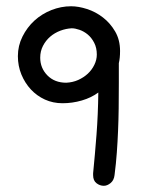

<svg xmlns="http://www.w3.org/2000/svg" viewBox="-20 -562 456 613"><path d="M277.3 -8.8Q283.2 -68.4 288.1 -131.8Q293 -195.3 293.9 -266.6Q271.5 -250 241.2 -241.2Q210.9 -232.4 179.7 -232.4Q149.4 -232.4 123.5 -244.1Q97.7 -255.9 78.6 -276.4Q59.6 -296.9 48.3 -324.2Q37.1 -351.6 37.1 -382.8Q37.1 -416 51.8 -445.3Q66.4 -474.6 89.8 -496.1Q113.3 -517.6 144 -529.8Q174.8 -542 207 -542Q230.5 -542 257.8 -533.2Q285.2 -524.4 308.6 -506.3Q332 -488.3 347.7 -461.4Q363.3 -434.6 363.3 -399.4Q363.3 -376 359.4 -360.4V-296.9Q359.4 -252.9 358.9 -215.8Q358.4 -178.7 356.9 -144Q355.5 -109.4 353 -75.2Q350.6 -41 345.7 -2.9Q343.8 13.7 333 22.5Q322.3 31.2 311.5 31.2Q298.8 31.2 288.1 22.9Q277.3 14.6 277.3 -2.9ZM191.4 -297.9Q211.9 -298.8 229.5 -306.6Q247.1 -314.5 260.3 -326.7Q273.4 -338.9 281.2 -355Q289.1 -371.1 289.1 -387.7Q289.1 -409.2 280.8 -425.3Q272.5 -441.4 260.3 -451.7Q248 -461.9 233.9 -466.8Q219.7 -471.7 209 -471.7Q190.4 -470.7 172.4 -463.9Q154.3 -457 140.1 -444.8Q126 -432.6 117.2 -415.5Q108.4 -398.4 108.4 -377.9Q108.4 -344.7 131.3 -321.3Q154.3 -297.9 191.4 -297.9Z"/></svg>

Font: Gamja Flower
Style: Regular
Weight: 400
Designer: YoonDesign Inc.
Foundry: YoonDesign Inc.
Version: Version 3.00;build 20171102